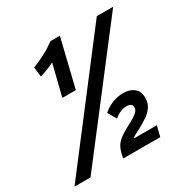

<svg xmlns="http://www.w3.org/2000/svg" viewBox="-185 -838 948 975"><g transform="rotate(-30 289.5 -350.5)"><path d="M-24 0 507 -693H603L70 0ZM262 0Q267 -34 277 -55.5Q287 -77 305.5 -92.5Q324 -108 355 -125Q388 -142 406.5 -153.5Q425 -165 433 -175Q441 -185 441 -197Q441 -210 432 -216Q423 -222 409 -222Q391 -222 371 -213.5Q351 -205 336 -191L307 -241Q329 -262 361.5 -275Q394 -288 427 -288Q465 -288 489 -269Q513 -250 513 -211Q513 -180 497.5 -158Q482 -136 458.5 -120.5Q435 -105 411 -92Q394 -83 379 -75.5Q364 -68 359 -61H494L479 0ZM148 -421 193 -603Q168 -591 149 -583.5Q130 -576 108 -570L101 -626Q143 -643 174.5 -659.5Q206 -676 240 -701H295L227 -421Z"/></g></svg>

Font: Ubuntu Sans Mono Medium
Style: Italic
Weight: 500
Italic angle: -13.5°
Monospace: yes
Designer: Dalton Maag Ltd
Foundry: Dalton Maag Ltd
Version: Version 1.006